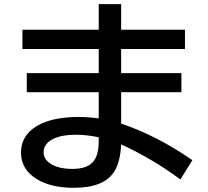

<svg xmlns="http://www.w3.org/2000/svg" viewBox="-20 -852 1000 924"><path d="M455.1 -832H563V-709H870.1V-616.2H563V-500H853V-408.2H563V-257.3Q736.8 -198.7 905.8 -81.1L848.1 11.7Q720.2 -84 563 -157.2Q559.1 -73.7 530.8 -27.8Q481.4 51.8 336.4 51.8Q224.6 51.8 156.7 9.8Q81.1 -37.1 81.1 -117.2Q81.1 -212.9 183.1 -258.8Q251.5 -289.1 360.8 -289.1Q403.8 -289.1 455.1 -282.2V-408.2H108.9V-500H455.1V-616.2H87.9V-709H455.1ZM455.1 -191.4Q397 -203.6 343.8 -203.6Q278.8 -203.6 238.3 -184.6Q189.9 -161.6 189.9 -119.1Q189.9 -83.5 227.5 -61.5Q265.6 -39.1 329.1 -39.1Q404.3 -39.1 432.6 -79.1Q455.1 -110.4 455.1 -172.4Z"/></svg>

Font: FORM UDPGothic
Style: Bold
Weight: 700
Foundry: Pronama LLC
Version: Version 1.051